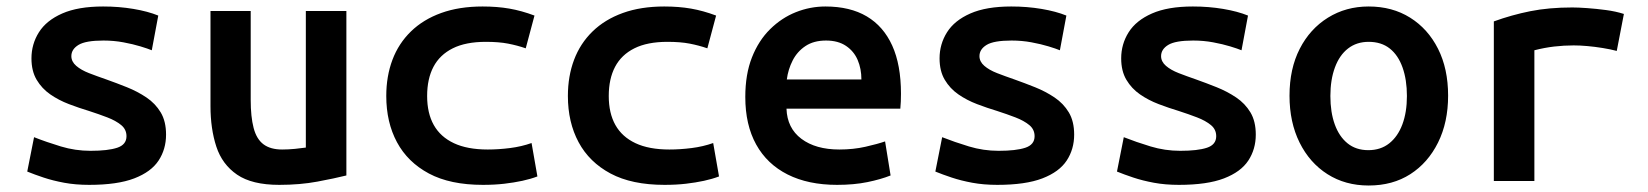

<svg xmlns="http://www.w3.org/2000/svg" viewBox="-20 -558 5080 592"><path d="M255 12Q213 12 178 5.5Q143 -1 114.5 -10.5Q86 -20 64 -29L85 -135Q123 -120 167.5 -106.5Q212 -93 259 -93Q313 -93 341.5 -102.5Q370 -112 370 -138Q370 -159 353.5 -172.5Q337 -186 311 -196Q285 -206 254 -216Q224 -225 192.5 -237Q161 -249 135 -267Q109 -285 93 -312Q77 -339 77 -378Q77 -422 100 -458.5Q123 -495 172 -516.5Q221 -538 298 -538Q347 -538 391.5 -530.5Q436 -523 468 -510L448 -403Q436 -408 413 -415Q390 -422 360.5 -427.5Q331 -433 299 -433Q244 -433 222 -419.5Q200 -406 200 -385Q200 -368 215 -355Q230 -342 254.5 -332.5Q279 -323 308 -313Q339 -302 371.5 -289Q404 -276 431.5 -257.5Q459 -239 475.5 -211.5Q492 -184 492 -143Q492 -98 469 -63Q446 -28 394 -8Q342 12 255 12Z M841 12Q757 12 711 -19.5Q665 -51 647 -106Q629 -161 629 -231V-524H753V-250Q753 -198 762 -163.5Q771 -129 792.5 -113Q814 -97 850 -97Q869 -97 889.5 -99Q910 -101 923 -103V-524H1048V-17Q1012 -8 958.5 2Q905 12 841 12Z M1469 12Q1368 12 1302.5 -23Q1237 -58 1204 -119.5Q1171 -181 1171 -262Q1171 -323 1190 -373.5Q1209 -424 1247 -461Q1285 -498 1340.5 -518Q1396 -538 1468 -538Q1513 -538 1550.5 -531.5Q1588 -525 1628 -510L1601 -409Q1575 -418 1546.5 -423.5Q1518 -429 1478 -429Q1416 -429 1376 -409Q1336 -389 1316.5 -352Q1297 -315 1297 -262Q1297 -209 1317.5 -172.5Q1338 -136 1379.5 -116.5Q1421 -97 1484 -97Q1517 -97 1552.5 -101.5Q1588 -106 1619 -117L1637 -14Q1616 -6 1590.5 -0.5Q1565 5 1535 8.5Q1505 12 1469 12Z M2029 12Q1928 12 1862.5 -23Q1797 -58 1764 -119.5Q1731 -181 1731 -262Q1731 -323 1750 -373.5Q1769 -424 1807 -461Q1845 -498 1900.5 -518Q1956 -538 2028 -538Q2073 -538 2110.5 -531.5Q2148 -525 2188 -510L2161 -409Q2135 -418 2106.5 -423.5Q2078 -429 2038 -429Q1976 -429 1936 -409Q1896 -389 1876.5 -352Q1857 -315 1857 -262Q1857 -209 1877.5 -172.5Q1898 -136 1939.5 -116.5Q1981 -97 2044 -97Q2077 -97 2112.5 -101.5Q2148 -106 2179 -117L2197 -14Q2176 -6 2150.5 -0.5Q2125 5 2095 8.5Q2065 12 2029 12Z M2561 12Q2472 12 2408.5 -20Q2345 -52 2311.5 -112.5Q2278 -173 2278 -259Q2278 -329 2298.5 -381Q2319 -433 2354.5 -468Q2390 -503 2434 -520.5Q2478 -538 2525 -538Q2601 -538 2652.5 -507.5Q2704 -477 2731 -417.5Q2758 -358 2758 -269Q2758 -258 2757.5 -245Q2757 -232 2756 -223H2405Q2407 -163 2451 -130Q2495 -97 2568 -97Q2611 -97 2648.5 -105.5Q2686 -114 2709 -122L2726 -17Q2696 -5 2654.5 3.5Q2613 12 2561 12ZM2406 -313H2636Q2636 -346 2624.5 -373Q2613 -400 2588.5 -416.5Q2564 -433 2527 -433Q2489 -433 2463.5 -416Q2438 -399 2424 -371.5Q2410 -344 2406 -313Z M3055 12Q3013 12 2978 5.5Q2943 -1 2914.5 -10.5Q2886 -20 2864 -29L2885 -135Q2923 -120 2967.5 -106.5Q3012 -93 3059 -93Q3113 -93 3141.5 -102.5Q3170 -112 3170 -138Q3170 -159 3153.5 -172.5Q3137 -186 3111 -196Q3085 -206 3054 -216Q3024 -225 2992.5 -237Q2961 -249 2935 -267Q2909 -285 2893 -312Q2877 -339 2877 -378Q2877 -422 2900 -458.5Q2923 -495 2972 -516.5Q3021 -538 3098 -538Q3147 -538 3191.5 -530.5Q3236 -523 3268 -510L3248 -403Q3236 -408 3213 -415Q3190 -422 3160.5 -427.5Q3131 -433 3099 -433Q3044 -433 3022 -419.5Q3000 -406 3000 -385Q3000 -368 3015 -355Q3030 -342 3054.5 -332.5Q3079 -323 3108 -313Q3139 -302 3171.5 -289Q3204 -276 3231.5 -257.5Q3259 -239 3275.5 -211.5Q3292 -184 3292 -143Q3292 -98 3269 -63Q3246 -28 3194 -8Q3142 12 3055 12Z M3615 12Q3573 12 3538 5.5Q3503 -1 3474.5 -10.5Q3446 -20 3424 -29L3445 -135Q3483 -120 3527.5 -106.5Q3572 -93 3619 -93Q3673 -93 3701.5 -102.5Q3730 -112 3730 -138Q3730 -159 3713.5 -172.5Q3697 -186 3671 -196Q3645 -206 3614 -216Q3584 -225 3552.5 -237Q3521 -249 3495 -267Q3469 -285 3453 -312Q3437 -339 3437 -378Q3437 -422 3460 -458.5Q3483 -495 3532 -516.5Q3581 -538 3658 -538Q3707 -538 3751.5 -530.5Q3796 -523 3828 -510L3808 -403Q3796 -408 3773 -415Q3750 -422 3720.5 -427.5Q3691 -433 3659 -433Q3604 -433 3582 -419.5Q3560 -406 3560 -385Q3560 -368 3575 -355Q3590 -342 3614.5 -332.5Q3639 -323 3668 -313Q3699 -302 3731.5 -289Q3764 -276 3791.5 -257.5Q3819 -239 3835.5 -211.5Q3852 -184 3852 -143Q3852 -98 3829 -63Q3806 -28 3754 -8Q3702 12 3615 12Z M4200 14Q4128 14 4073 -21Q4018 -56 3987 -118.5Q3956 -181 3956 -263Q3956 -346 3987.5 -407.5Q4019 -469 4074.5 -503.5Q4130 -538 4200 -538Q4273 -538 4328 -503.5Q4383 -469 4414 -407.5Q4445 -346 4445 -263Q4445 -181 4414 -118.5Q4383 -56 4328.5 -21Q4274 14 4200 14ZM4199 -95Q4237 -95 4263.5 -116Q4290 -137 4304 -174.5Q4318 -212 4318 -262Q4318 -312 4304.5 -350Q4291 -388 4265 -408.5Q4239 -429 4200 -429Q4163 -429 4136.5 -408.5Q4110 -388 4096 -350Q4082 -312 4082 -262Q4082 -212 4095.5 -174.5Q4109 -137 4135 -116Q4161 -95 4199 -95Z M4586 0V-492Q4641 -512 4698.5 -523.5Q4756 -535 4828 -535Q4846 -535 4874 -533Q4902 -531 4932 -527Q4962 -523 4987 -515L4965 -401Q4946 -406 4921.5 -410Q4897 -414 4874 -416Q4851 -418 4832 -418Q4802 -418 4772 -414.5Q4742 -411 4711 -403V0Z"/></svg>

Font: Ubuntu Sans Mono SemiBold
Style: Regular
Weight: 600
Monospace: yes
Designer: Dalton Maag Ltd
Foundry: Dalton Maag Ltd
Version: Version 1.006